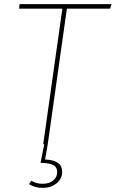

<svg xmlns="http://www.w3.org/2000/svg" viewBox="-20 -701 562 933"><path d="M522 -681 515 -659H305L212 0L199 74Q241 76 261.5 90.5Q282 105 282 135Q282 168 254.5 190Q227 212 188 212Q150 212 121 194L132 177Q154 192 188 192Q219 192 238.5 176Q258 160 258 135Q258 112 239.5 101.5Q221 91 177 90L195 0H190L283 -659H73L75 -681Z"/></svg>

Font: Fira Sans Thin
Style: Italic
Weight: 250
Italic angle: -8°
Designer: Carrois Corporate & Edenspiekermann AG
Foundry: Carrois Corporate GbR & Edenspiekermann AG
Version: Version 4.203